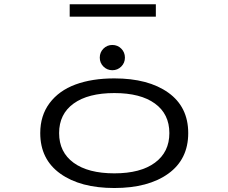

<svg xmlns="http://www.w3.org/2000/svg" viewBox="-20 -886 1090 916"><path d="M312.5 -865.5H723.5V-806.5H312.5ZM456 -611Q456 -636.5 473.5 -654Q491 -671.5 516 -671.5Q541 -671.5 558.5 -654Q576 -636.5 576 -611Q576 -586 558.5 -568.5Q541 -551 516 -551Q491 -551 473.5 -568.5Q456 -586 456 -611ZM172 -251Q172 -334.5 216.5 -394Q261 -453.5 340 -482.8Q419 -512 525.5 -512Q687.5 -512 782.8 -444Q878 -376 878 -251Q878 -126 782.8 -57.5Q687.5 11 525.5 11Q363.5 11 267.8 -57.5Q172 -126 172 -251ZM788 -251Q788 -342 719.2 -392Q650.5 -442 525.5 -442Q400.5 -442 331.2 -392Q262 -342 262 -251Q262 -160 331.2 -109.5Q400.5 -59 525.5 -59Q650.5 -59 719.2 -109.8Q788 -160.5 788 -251Z"/></svg>

Font: League Mono Extended Light
Style: Regular
Weight: 300
Width: 9
Designer: Tyler Finck
Foundry: The League of Moveable Type / Tyler Finck
Version: Version 2.210